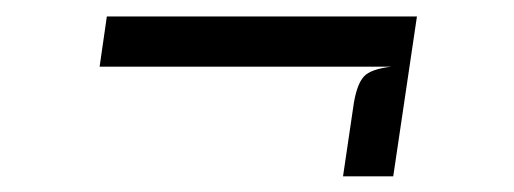

<svg xmlns="http://www.w3.org/2000/svg" viewBox="-20 -420 640 239"><path d="M407 -200.5 420.5 -292Q424.5 -315.5 433 -324.8Q441.5 -334 467 -337H104L113 -399.5H499L469.5 -200.5Z"/></svg>

Font: Spline Sans Mono Light
Style: Italic
Weight: 300
Italic angle: -4°
Monospace: yes
Version: Version 1.004